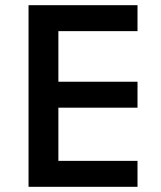

<svg xmlns="http://www.w3.org/2000/svg" viewBox="-20 -720 622 740"><path d="M90 -700V0H510V-100H205V-305H510V-405H205V-600H510V-700Z"/></svg>

Font: Goli Medium
Style: Regular
Weight: 500
Designer: jaikishan Patel
Foundry: MagicType
Version: Version 1.000;Glyphs 3.2 (3242)